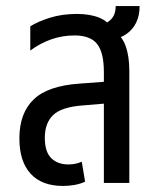

<svg xmlns="http://www.w3.org/2000/svg" viewBox="-20 -604 517 634"><path d="M323 0V-366Q323 -431 300.5 -459Q278 -487 226 -487Q186 -487 149 -474Q112 -461 80 -437V-517Q103 -532 143.5 -545Q184 -558 234 -558Q277 -558 308 -545.5Q339 -533 354 -503Q382 -487 394.5 -453Q407 -419 407 -371V0ZM188 10Q118 10 81 -30.5Q44 -71 44 -147Q44 -230 91 -275.5Q138 -321 244 -328L338 -335V-263L255 -256Q184 -251 156 -224.5Q128 -198 128 -149Q128 -103 149 -82Q170 -61 206 -61Q219 -61 230 -63.5Q241 -66 250 -70L261 -4Q246 3 227 6.5Q208 10 188 10ZM351 -473 304 -519Q327 -522 344.5 -538Q362 -554 362 -584H441Q441 -553 430 -530Q419 -507 398.5 -492.5Q378 -478 351 -473Z"/></svg>

Font: Noto Sans Thai Condensed
Style: Regular
Weight: 400
Width: 3
Designer: Monotype Design Team
Foundry: Monotype Imaging Inc.
Version: Version 2.002